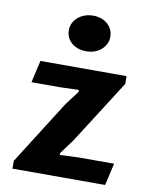

<svg xmlns="http://www.w3.org/2000/svg" viewBox="-86 -833 706 896"><g transform="rotate(10 267.0 -384.5)"><path d="M35.2 -37.1 226.1 -338.4 276.9 -405.8V-415.5L187 -412.6H52.7L76.7 -517.6H484.9V-480.5L292.5 -178.7L241.7 -109.9V-101.1L328.6 -105H498.5L474.6 0H35.2ZM278.3 -599.1Q256.3 -599.1 238.8 -605.5Q221.2 -611.8 208.5 -623Q195.8 -634.3 189 -649.4Q182.1 -664.6 182.1 -682.1Q182.1 -700.2 189.7 -715.8Q197.3 -731.4 210.7 -743.2Q224.1 -754.9 242.7 -761.7Q261.2 -768.6 283.2 -768.6Q304.7 -768.6 322.3 -762Q339.8 -755.4 352.3 -744.1Q364.7 -732.9 371.6 -717.8Q378.4 -702.6 378.4 -685.1Q378.4 -667 370.8 -651.4Q363.3 -635.7 350.1 -624Q336.9 -612.3 318.6 -605.7Q300.3 -599.1 278.3 -599.1Z"/></g></svg>

Font: Proza Libre
Style: Bold
Weight: 700
Designer: Jasper de Waard
Foundry: Jasper de Waard
Version: Version 1.000; ttfautohint (v1.4.1.8-43bc)